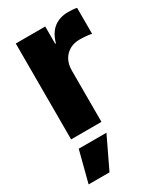

<svg xmlns="http://www.w3.org/2000/svg" viewBox="-193 -619 797 929"><g transform="rotate(-30 205.5 -155.0)"><path d="M53.2 0V-535.6H217.8V-439H221.7Q236.3 -491.7 269 -516.4Q301.8 -541 349.1 -541Q361.3 -541 373.5 -540Q385.7 -539.1 396.5 -536.6V-391.6Q385.3 -394.5 365.5 -396.2Q345.7 -397.9 329.1 -397.9Q298.3 -397.9 274.2 -384.3Q250 -370.6 236.3 -345.7Q222.7 -320.8 222.7 -286.6V0ZM17.6 231 62.5 57.6H217.3L134.3 231Z"/></g></svg>

Font: Inter 20pt ExtraBold
Style: Regular
Weight: 800
Version: Version 4.001;git-66647c0bb